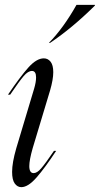

<svg xmlns="http://www.w3.org/2000/svg" viewBox="-20 -761 412 793"><path d="M161 -520Q178 -520 189 -506Q200 -492 200 -463Q200 -433 187 -388L115 -149Q101 -100 101 -75Q101 -46 119 -46Q133 -46 150 -65.5Q167 -85 203 -138H212Q166 -68 131 -28Q96 12 68 12Q52 12 41 -3Q30 -18 30 -51Q30 -89 47 -148L121 -395Q129 -422 129 -441Q129 -468 112 -468Q96 -468 78 -447Q60 -426 22 -370H13Q63 -444 97 -482Q131 -520 161 -520ZM296 -741H372V-738Q278 -645 187 -584H182Q242 -645 296 -741Z"/></svg>

Font: Nyght Serif Light Italic
Style: Regular
Weight: 300
Italic angle: -16°
Designer: Maksym Kobuzan
Version: Version 0.410